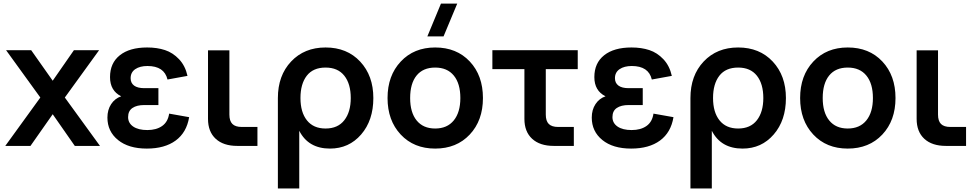

<svg xmlns="http://www.w3.org/2000/svg" viewBox="-20 -823 5516 1083"><path d="M151.9 0H9.8L207.5 -272.9L14.2 -540H155.8L277.3 -367.7L397 -540H539.1L345.7 -272.9L543.9 0H401.9L277.3 -178.7Z M808.1 15.1Q705.1 15.1 645.5 -33.4Q585.9 -82 585.9 -159.7Q585.9 -203.6 606.9 -235.6Q627.9 -267.6 663.6 -279.8Q600.6 -311 600.6 -388.2Q600.6 -467.3 655.8 -511.2Q710.9 -555.2 810.1 -555.2Q866.2 -555.2 910.6 -540.5Q955.1 -525.9 990 -489Q1024.9 -452.1 1037.6 -395L924.8 -374.5Q906.7 -450.7 812 -450.7Q769 -450.7 742.9 -432.9Q716.8 -415 716.8 -381.8Q716.8 -355 736.3 -340.3Q755.9 -325.7 793.9 -325.7H873.5V-230.5H793.9Q751.5 -230.5 727.1 -213.9Q702.6 -197.3 702.6 -162.6Q702.6 -128.9 731.4 -109.1Q760.3 -89.4 811 -89.4Q861.8 -89.4 894.5 -112.3Q927.2 -135.3 934.1 -182.1L1046.9 -162.1Q1032.7 -75.7 970.9 -30.3Q909.2 15.1 808.1 15.1Z M1432.1 -106.9V0H1318.4Q1240.2 0 1196.8 -40Q1153.3 -80.1 1153.3 -152.3V-539.1H1273.9V-176.8Q1273.9 -140.6 1290.8 -123.8Q1307.6 -106.9 1343.8 -106.9Z M1668 240.2H1547.4V-270Q1547.4 -397 1622.1 -476.1Q1696.8 -555.2 1816.4 -555.2Q1937.5 -555.2 2011.7 -475.6Q2085.9 -396 2085.9 -270Q2085.9 -144 2017.1 -64.5Q1948.2 15.1 1841.3 15.1Q1719.2 15.1 1668 -85.4ZM1816.4 -98.1Q1885.7 -98.1 1922.1 -144.8Q1958.5 -191.4 1958.5 -270Q1958.5 -350.1 1922.1 -396Q1885.7 -441.9 1816.4 -441.9Q1746.1 -441.9 1710.4 -395.8Q1674.8 -349.6 1674.8 -270Q1674.8 -189.9 1711.4 -144Q1748 -98.1 1816.4 -98.1Z M2481.9 -617.7H2390.6L2467.3 -802.7H2559.1ZM2434.6 15.1Q2314.5 15.1 2240.2 -64.2Q2166 -143.6 2166 -270Q2166 -396.5 2240.5 -475.8Q2314.9 -555.2 2434.6 -555.2Q2555.7 -555.2 2629.9 -476.1Q2704.1 -397 2704.1 -270Q2704.1 -143.1 2629.6 -64Q2555.2 15.1 2434.6 15.1ZM2434.6 -98.1Q2502.4 -98.1 2539.6 -143.8Q2576.7 -189.5 2576.7 -270Q2576.7 -351.6 2539.8 -396.7Q2502.9 -441.9 2434.6 -441.9Q2366.2 -441.9 2329.8 -397Q2293.5 -352.1 2293.5 -270Q2293.5 -188.5 2330.3 -143.3Q2367.2 -98.1 2434.6 -98.1Z M2757.3 -433.1V-540H3238.8V-433.1H3058.6V-176.8Q3058.6 -140.6 3075.4 -123.8Q3092.3 -106.9 3128.4 -106.9H3216.8V0H3103.5Q3025.4 0 2981.7 -40Q2938 -80.1 2938 -152.3V-433.1Z M3540 15.1Q3437 15.1 3377.4 -33.4Q3317.9 -82 3317.9 -159.7Q3317.9 -203.6 3338.9 -235.6Q3359.9 -267.6 3395.5 -279.8Q3332.5 -311 3332.5 -388.2Q3332.5 -467.3 3387.7 -511.2Q3442.9 -555.2 3542 -555.2Q3598.1 -555.2 3642.6 -540.5Q3687 -525.9 3721.9 -489Q3756.8 -452.1 3769.5 -395L3656.7 -374.5Q3638.7 -450.7 3543.9 -450.7Q3501 -450.7 3474.9 -432.9Q3448.7 -415 3448.7 -381.8Q3448.7 -355 3468.3 -340.3Q3487.8 -325.7 3525.9 -325.7H3605.5V-230.5H3525.9Q3483.4 -230.5 3459 -213.9Q3434.6 -197.3 3434.6 -162.6Q3434.6 -128.9 3463.4 -109.1Q3492.2 -89.4 3543 -89.4Q3593.8 -89.4 3626.5 -112.3Q3659.2 -135.3 3666 -182.1L3778.8 -162.1Q3764.6 -75.7 3702.9 -30.3Q3641.1 15.1 3540 15.1Z M3995.1 240.2H3874.5V-270Q3874.5 -397 3949.2 -476.1Q4023.9 -555.2 4143.6 -555.2Q4264.6 -555.2 4338.9 -475.6Q4413.1 -396 4413.1 -270Q4413.1 -144 4344.2 -64.5Q4275.4 15.1 4168.5 15.1Q4046.4 15.1 3995.1 -85.4ZM4143.6 -98.1Q4212.9 -98.1 4249.3 -144.8Q4285.6 -191.4 4285.6 -270Q4285.6 -350.1 4249.3 -396Q4212.9 -441.9 4143.6 -441.9Q4073.2 -441.9 4037.6 -395.8Q4002 -349.6 4002 -270Q4002 -189.9 4038.6 -144Q4075.2 -98.1 4143.6 -98.1Z M4761.7 15.1Q4641.6 15.1 4567.4 -64.2Q4493.2 -143.6 4493.2 -270Q4493.2 -396.5 4567.6 -475.8Q4642.1 -555.2 4761.7 -555.2Q4882.8 -555.2 4957 -476.1Q5031.2 -397 5031.2 -270Q5031.2 -143.1 4956.8 -64Q4882.3 15.1 4761.7 15.1ZM4761.7 -98.1Q4829.6 -98.1 4866.7 -143.8Q4903.8 -189.5 4903.8 -270Q4903.8 -351.6 4866.9 -396.7Q4830.1 -441.9 4761.7 -441.9Q4693.4 -441.9 4657 -397Q4620.6 -352.1 4620.6 -270Q4620.6 -188.5 4657.5 -143.3Q4694.3 -98.1 4761.7 -98.1Z M5429.2 -106.9V0H5315.4Q5237.3 0 5193.8 -40Q5150.4 -80.1 5150.4 -152.3V-539.1H5271V-176.8Q5271 -140.6 5287.8 -123.8Q5304.7 -106.9 5340.8 -106.9Z"/></svg>

Font: Vela Sans Bd
Style: Bold
Weight: 700
Designer: Principal design: Mikhail Sharanda - project Manrope.
Design modification: Ravid Balaliev
Foundry: Mikhail Sharanda
Version: Version 1.001